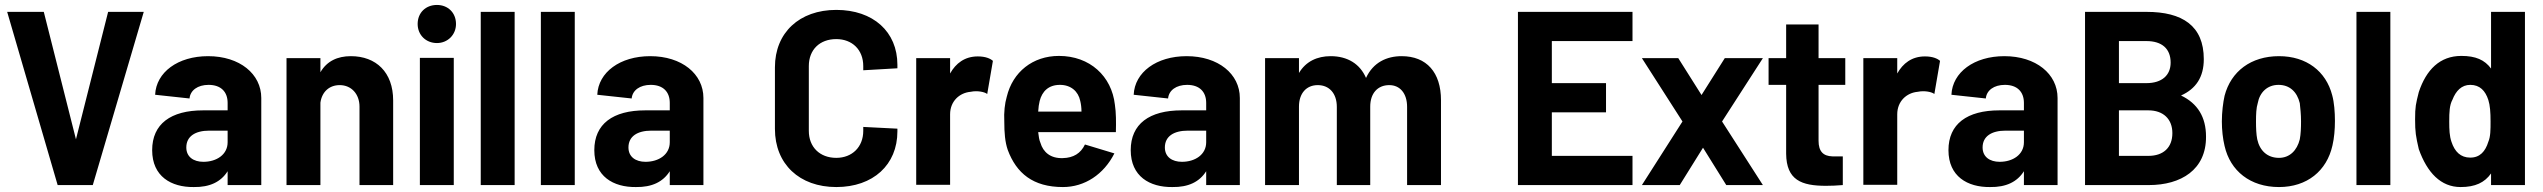

<svg xmlns="http://www.w3.org/2000/svg" viewBox="-20 -748 10278 776"><path d="M213 0H355L561 -700H417L287 -185L157 -700H9Z M900 -332V-302H801C670 -302 595 -247 595 -141C595 -35 672 9 763 8C828 9 873 -13 900 -56V0H1036V-352C1036 -449 949 -521 821 -521C699 -521 611 -456 607 -365L746 -350C749 -383 779 -405 823 -405C873 -405 900 -377 900 -332ZM733 -152C733 -197 769 -220 826 -220H900V-173C900 -123 855 -94 802 -94C762 -94 733 -114 733 -152Z M1138 0H1275V-333C1281 -377 1311 -404 1353 -404C1400 -404 1433 -368 1433 -317V0H1569V-342C1569 -456 1500 -521 1398 -521C1344 -521 1301 -501 1275 -456V-513H1138Z M1677 0H1814V-514H1677ZM1668 -651C1668 -607 1701 -574 1746 -574C1789 -574 1823 -607 1823 -651C1823 -697 1790 -728 1746 -728C1701 -728 1668 -697 1668 -651Z M1923 0H2060V-700H1923Z M2166 0H2303V-700H2166Z M2687 -332V-302H2588C2457 -302 2382 -247 2382 -141C2382 -35 2459 9 2550 8C2615 9 2660 -13 2687 -56V0H2823V-352C2823 -449 2736 -521 2608 -521C2486 -521 2398 -456 2394 -365L2533 -350C2536 -383 2566 -405 2610 -405C2660 -405 2687 -377 2687 -332ZM2520 -152C2520 -197 2556 -220 2613 -220H2687V-173C2687 -123 2642 -94 2589 -94C2549 -94 2520 -114 2520 -152Z M3360 8C3509 8 3607 -82 3607 -217V-228L3469 -235V-219C3469 -154 3424 -110 3360 -110C3293 -110 3249 -154 3249 -219V-481C3249 -547 3293 -590 3360 -590C3424 -590 3469 -547 3469 -481V-464L3607 -472V-486C3607 -620 3509 -708 3360 -708C3211 -708 3112 -616 3112 -476V-227C3112 -85 3211 8 3360 8Z M3683 -1H3820V-286C3820 -339 3858 -373 3903 -377C3931 -383 3961 -376 3970 -368L3993 -502C3983 -511 3964 -520 3932 -520C3879 -520 3843 -492 3820 -451V-513H3683Z M4276 8C4364 8 4441 -43 4484 -128L4365 -164C4348 -128 4318 -110 4276 -109C4226 -107 4196 -133 4185 -171C4180 -182 4178 -197 4176 -214H4490C4491 -254 4491 -293 4486 -325C4473 -440 4385 -522 4260 -522C4154 -522 4073 -457 4049 -357C4041 -330 4037 -294 4039 -257C4039 -211 4042 -174 4053 -142C4088 -48 4155 8 4276 8ZM4176 -297C4177 -314 4179 -328 4182 -340C4192 -379 4218 -405 4264 -405C4308 -405 4338 -379 4346 -340C4349 -328 4351 -313 4351 -297Z M4855 -332V-302H4756C4625 -302 4550 -247 4550 -141C4550 -35 4627 9 4718 8C4783 9 4828 -13 4855 -56V0H4991V-352C4991 -449 4904 -521 4776 -521C4654 -521 4566 -456 4562 -365L4701 -350C4704 -383 4734 -405 4778 -405C4828 -405 4855 -377 4855 -332ZM4688 -152C4688 -197 4724 -220 4781 -220H4855V-173C4855 -123 4810 -94 4757 -94C4717 -94 4688 -114 4688 -152Z M5667 -316V0H5804V-343C5804 -455 5746 -521 5645 -521C5585 -521 5530 -496 5501 -433C5477 -489 5427 -521 5358 -521C5304 -521 5258 -500 5230 -453V-513H5093V0H5230V-317C5230 -371 5260 -404 5306 -404C5352 -404 5383 -371 5383 -316V0H5518V-317C5518 -371 5548 -404 5595 -404C5638 -404 5667 -371 5667 -316Z M6115 0H6578V-118H6252V-294H6471V-412H6252V-582H6578V-700H6115Z M6616 0H6769L6863 -151L6957 0H7105L6940 -257L7105 -513H6951L6857 -364L6763 -513H6616L6780 -257Z M7360 3C7382 3 7404 2 7428 0V-116H7386C7349 -117 7330 -136 7330 -179V-405H7438V-513H7330V-649H7199V-513H7128V-405H7199V-127C7200 -20 7261 3 7360 3Z M7511 -1H7648V-286C7648 -339 7686 -373 7731 -377C7759 -383 7789 -376 7798 -368L7821 -502C7811 -511 7792 -520 7760 -520C7707 -520 7671 -492 7648 -451V-513H7511Z M8160 -332V-302H8061C7930 -302 7855 -247 7855 -141C7855 -35 7932 9 8023 8C8088 9 8133 -13 8160 -56V0H8296V-352C8296 -449 8209 -521 8081 -521C7959 -521 7871 -456 7867 -365L8006 -350C8009 -383 8039 -405 8083 -405C8133 -405 8160 -377 8160 -332ZM7993 -152C7993 -197 8029 -220 8086 -220H8160V-173C8160 -123 8115 -94 8062 -94C8022 -94 7993 -114 7993 -152Z M8407 0H8665C8795 0 8897 -62 8896 -196C8896 -275 8862 -330 8795 -362C8855 -389 8887 -436 8887 -509C8887 -644 8800 -700 8656 -700H8407ZM8544 -118V-302H8663C8723 -302 8760 -267 8760 -210C8760 -151 8723 -118 8663 -118ZM8544 -412V-582H8655C8718 -582 8753 -551 8753 -495C8753 -444 8718 -412 8655 -412Z M9191 8C9304 8 9384 -57 9407 -160C9414 -190 9417 -225 9417 -259C9417 -295 9414 -334 9406 -363C9381 -460 9302 -521 9191 -521C9078 -521 8997 -460 8971 -361C8965 -334 8960 -295 8960 -257C8960 -223 8964 -187 8971 -158C8994 -57 9075 8 9191 8ZM9098 -257C9098 -286 9099 -312 9105 -331C9113 -375 9144 -405 9189 -405C9234 -405 9264 -377 9275 -331C9277 -312 9280 -287 9280 -257C9280 -232 9279 -206 9275 -185C9264 -140 9234 -110 9191 -110C9144 -110 9113 -139 9103 -185C9099 -205 9098 -231 9098 -257Z M9504 0H9641V-700H9504Z M10185 0V-700H10048V-471C10022 -506 9986 -522 9928 -522C9841 -522 9786 -466 9756 -376C9744 -328 9741 -317 9741 -266C9741 -214 9744 -197 9756 -145C9790 -50 9845 8 9925 8C9984 8 10022 -10 10048 -47V0ZM9879 -257C9879 -295 9880 -323 9892 -345C9906 -381 9929 -405 9964 -405C10003 -405 10025 -381 10037 -344C10044 -322 10046 -294 10046 -257C10046 -224 10046 -196 10037 -175C10025 -136 10003 -111 9964 -111C9925 -111 9901 -135 9888 -175C9880 -198 9879 -224 9879 -257Z"/></svg>

Font: Vanilla Cream ExtraBold
Style: Regular
Weight: 800
Designer: Jeremy Tribby, Jinavaṁso
Foundry: Tribby Type
Version: Version 1.422;Glyphs 3.1.2 (3151)